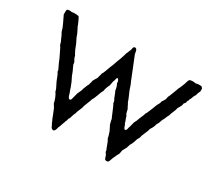

<svg xmlns="http://www.w3.org/2000/svg" viewBox="-126 -896 1257 1133"><g transform="rotate(30 502.5 -329.5)"><path d="M559 -312 556 -328Q550 -336 543.5 -355Q537 -374 532 -381Q528 -411 519 -424Q519 -450 505 -454Q501 -451 499 -440Q497 -429 494 -425Q488 -395 488 -394Q474 -366 472 -347Q463 -332 456 -309Q454 -306 449 -291.5Q444 -277 439 -272Q436 -260 425.5 -235Q415 -210 412 -194Q397 -162 396 -151Q389 -140 381 -110Q373 -100 373 -90Q366 -78 365 -69Q362 -64 357.5 -49Q353 -34 349 -28Q348 -25 346.5 -18.5Q345 -12 343.5 -8.5Q342 -5 339 -1.5Q336 2 332 3Q316 3 310 -19Q306 -23 302 -34Q298 -45 295 -49Q291 -60 282.5 -81Q274 -102 270 -112Q268 -114 263.5 -122.5Q259 -131 256 -134Q247 -175 228 -202Q228 -206 226 -211Q224 -216 223 -219Q203 -256 191 -290Q190 -294 186.5 -299Q183 -304 182 -307Q180 -309 180 -314.5Q180 -320 179 -321Q156 -368 152 -381Q147 -390 135 -416.5Q123 -443 114 -455Q112 -470 100 -492Q99 -498 84 -525Q79 -547 65 -575Q45 -618 43 -621Q44 -627 43.5 -633Q43 -639 43.5 -645Q44 -651 46 -654Q57 -660 78 -656Q95 -660 122 -656Q122 -654 125 -654Q128 -651 138 -629Q149 -605 149 -602Q170 -563 176 -542Q197 -502 206 -474Q209 -470 214 -458.5Q219 -447 223 -443Q225 -428 237 -410Q237 -407 239 -401.5Q241 -396 240 -392Q262 -347 267 -329Q281 -305 295 -266Q296 -260 300.5 -249Q305 -238 307 -231Q307 -230 309 -223Q311 -216 313 -214Q317 -203 324 -203Q328 -203 330.5 -205.5Q333 -208 334 -211.5Q335 -215 336 -219.5Q337 -224 338 -227L346 -257Q347 -261 354 -274.5Q361 -288 362 -298Q364 -301 369 -315.5Q374 -330 379 -336Q379 -341 382.5 -349.5Q386 -358 385 -364Q388 -369 393.5 -379.5Q399 -390 403 -395Q404 -401 407.5 -411.5Q411 -422 412 -430Q419 -439 426 -460.5Q433 -482 436 -488Q441 -498 448 -518.5Q455 -539 458 -547Q461 -552 464.5 -563Q468 -574 469 -577Q478 -603 478 -607Q481 -610 484.5 -621Q488 -632 491 -635Q492 -637 493 -645Q494 -653 496.5 -657Q499 -661 504 -662Q509 -662 512.5 -660Q516 -658 518 -653.5Q520 -649 520.5 -646Q521 -643 522.5 -636Q524 -629 524 -627Q570 -514 578 -493Q579 -488 592 -460Q593 -457 604 -425Q607 -418 613 -404.5Q619 -391 623.5 -380Q628 -369 631 -359Q635 -354 640 -342.5Q645 -331 649 -326Q649 -325 655 -301Q656 -297 659.5 -292Q663 -287 664 -285Q665 -277 670.5 -264.5Q676 -252 677 -244Q681 -241 685 -227Q689 -213 696 -211Q705 -212 707.5 -225.5Q710 -239 712 -241L721 -276Q728 -286 738 -315Q751 -344 754 -356Q758 -360 765 -378L775 -402Q776 -407 780.5 -417Q785 -427 787 -433Q788 -435 794 -445.5Q800 -456 800 -465Q804 -468 809 -477.5Q814 -487 816 -490Q816 -493 816.5 -495.5Q817 -498 818 -501.5Q819 -505 819 -507Q822 -510 835 -545Q837 -551 842 -563.5Q847 -576 849 -583Q853 -588 857.5 -600.5Q862 -613 865 -619Q867 -623 869 -631.5Q871 -640 873.5 -646Q876 -652 880 -656Q900 -662 920 -657Q943 -663 961 -659Q961 -658 969 -648V-632Q968 -627 963 -617Q958 -607 958 -599Q953 -594 947.5 -580.5Q942 -567 942 -566Q942 -564 939.5 -561.5Q937 -559 937 -558Q937 -557 936.5 -553.5Q936 -550 935 -548L932 -545Q928 -539 929 -531Q927 -529 923 -523.5Q919 -518 918 -517Q918 -509 915.5 -503Q913 -497 907.5 -488Q902 -479 901 -477Q899 -464 890.5 -445.5Q882 -427 880 -416Q874 -407 865 -383Q857 -372 850 -348Q849 -345 845.5 -339.5Q842 -334 841 -332Q837 -311 822 -290Q819 -275 808 -251.5Q797 -228 795 -214Q793 -212 790.5 -206Q788 -200 786 -198Q777 -165 765 -148Q765 -144 762.5 -138.5Q760 -133 760 -129Q757 -123 751 -112Q745 -101 743 -97Q743 -93 741 -84.5Q739 -76 738 -71Q738 -70 732 -61Q731 -59 718 -31Q717 -27 714 -19.5Q711 -12 710 -9Q707 4 693 3Q686 3 683 -1Q680 -5 677.5 -14Q675 -23 674 -25Q671 -31 663 -41Q664 -48 660 -56.5Q656 -65 655 -68Q653 -76 645.5 -94Q638 -112 634 -116Q634 -125 622 -159L604 -195Q603 -202 600 -212Q597 -222 597 -228Q595 -230 584 -257Q581 -263 573 -283Q565 -303 559 -312Z"/></g></svg>

Font: FuturaRenner
Style: Regular
Weight: 400
Designer: BSozoo
Foundry: BSozoo
Version: Version 1.001;PS 001.001;hotconv 1.0.70;makeotf.lib2.5.58329